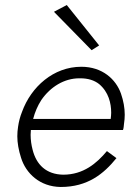

<svg xmlns="http://www.w3.org/2000/svg" viewBox="-20 -736 535 765"><path d="M195 -689 345 -536 375 -555 246 -716ZM406 -134C365 -85 312 -40 232 -40C164 -41 125 -80 110 -139C105 -158 102 -178 102 -199C102 -205 103 -212 103 -218H470C473 -226 473 -234 474 -242C476 -255 477 -267 477 -279C477 -306 472 -334 462 -363C442 -420 388 -470 304 -470C193 -470 104 -390 68 -291C60 -271 55 -252 52 -231C50 -218 49 -206 49 -193C49 -167 54 -138 64 -107C83 -46 138 8 222 9C329 9 393 -43 444 -106ZM112 -262C119 -289 130 -315 145 -338C181 -390 236 -424 296 -424C297 -424 299 -424 300 -424C331 -424 356 -416 375 -401C413 -369 423 -324 423 -287C423 -279 422 -270 421 -262Z"/></svg>

Font: Jost Light
Style: Italic
Weight: 300
Italic angle: -5°
Version: Version 3.710